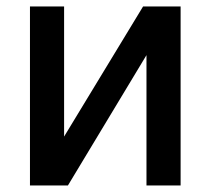

<svg xmlns="http://www.w3.org/2000/svg" viewBox="-20 -565 642 585"><path d="M175.3 -148.9 416 -545.4H530.3V0H426.3V-397L187 0H71.3V-545.4H175.3Z"/></svg>

Font: Karasuma Gothic
Style: Regular
Weight: 500
Designer: Rasmus Andersson / Ryoko Nishizuka
Foundry: Genbu
Version: Version 1.00